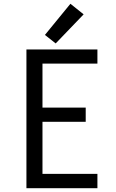

<svg xmlns="http://www.w3.org/2000/svg" viewBox="-20 -997 616 1017"><path d="M120 0H496V-76H205V-352H434V-427H205V-660H496V-735H120ZM275 -767 423 -921 353 -977 218 -812Z"/></svg>

Font: Iosevka Sparkle
Style: Regular
Weight: 400
Designer: Belleve Invis
Foundry: Belleve Invis
Version: Version 4.5.0; ttfautohint (v1.8.3)